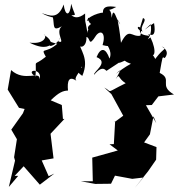

<svg xmlns="http://www.w3.org/2000/svg" viewBox="-20 -921 946 1022"><path d="M58 15 106 -36 192 62 269 3 239 17 202 -67 265 -78 249 -209 323 -288H315L309 -362L250 -387C293 -429 315 -438 342 -439C337 -489 346 -520 388 -490C369 -505 402 -530 416 -567C425 -551 360 -558 418 -517C459 -612 402 -657 400 -700C390 -659 443 -661 440 -724C463 -722 448 -663 492 -733C519 -766 545 -742 526 -681C585 -666 540 -689 547 -692C540 -689 582 -653 563 -609C542 -669 515 -669 494 -617C564 -589 475 -539 481 -523C529 -581 544 -542 547 -544C661 -618 576 -567 644 -598C688 -565 699 -608 597 -528C607 -535 640 -576 596 -500C620 -534 603 -506 649 -478C535 -422 582 -431 535 -455L573 -420L636 -305L590 -271L593 -278L586 -154L563 -153L607 -120L471 -82L474 44H411L487 58L571 57L592 14L684 31L743 24L696 81L768 -9L811 -71L813 -138L747 -163L778 -206L797 -302L812 -265L740 -390L690 -350L726 -360L788 -362L823 -408L906 -418C821 -467 902 -498 830 -533C847 -628 843 -618 857 -612C898 -662 808 -685 850 -670C868 -655 843 -666 793 -587C839 -584 772 -662 761 -644C804 -598 818 -644 781 -722C725 -686 797 -706 782 -792C716 -732 777 -786 800 -798C818 -690 754 -761 774 -730C707 -738 720 -756 741 -825C770 -815 719 -781 739 -753C679 -776 746 -804 727 -731C679 -722 668 -779 624 -693C610 -826 594 -837 620 -792C598 -812 586 -897 574 -826C572 -903 526 -844 599 -884C587 -884 519 -902 529 -847C556 -866 453 -843 442 -810C484 -819 425 -847 459 -797C483 -790 412 -788 475 -732C484 -767 443 -781 446 -744C430 -839 434 -783 433 -849C361 -792 348 -879 343 -840C396 -842 379 -829 359 -901C352 -829 326 -837 319 -897C288 -814 243 -839 202 -851C251 -822 312 -822 261 -832C271 -786 256 -751 309 -781C270 -749 334 -683 290 -701C311 -751 296 -684 248 -676C245 -690 230 -647 137 -694C225 -683 230 -736 213 -737C275 -694 219 -704 285 -688C222 -632 194 -672 224 -619C150 -559 177 -620 169 -514C107 -552 209 -562 191 -497C195 -550 112 -481 39 -548L21 -444L81 -347L111 -341L102 -318L40 -231L70 -180L55 -84L60 -66L27 74L77 15Z"/></svg>

Font: Hussar Lance
Style: ExBdObl
Weight: 700
Foundry: Cannot Into Space Fonts, PlusOne Fonts
Version: Version 2.270